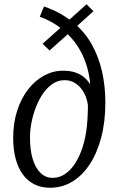

<svg xmlns="http://www.w3.org/2000/svg" viewBox="-20 -873 556 903"><path d="M215.5 10Q173 10 140.8 -6.5Q108.5 -23 86.5 -53.8Q64.5 -84.5 53.2 -127.8Q42 -171 42 -224.5Q42 -295 61 -353.2Q80 -411.5 112.8 -453.2Q145.5 -495 187.8 -517.8Q230 -540.5 276 -540.5Q311 -540.5 335.5 -531.8Q360 -523 376.8 -508.5Q393.5 -494 404.5 -475.5Q400 -527 385 -572.2Q370 -617.5 344.8 -656.2Q319.5 -695 282.5 -726.5L324 -734.5L213 -635.5L180.5 -667.5L289.5 -764.5L282.5 -725.5Q258 -748.5 228.5 -765.8Q199 -783 167 -794L187 -842.5Q227.5 -828.5 261.8 -809.5Q296 -790.5 324.5 -767L281 -757.5L387 -853L419.5 -820.5L316.5 -727L325.5 -767Q379 -722.5 411.8 -663.8Q444.5 -605 460 -536Q475.5 -467 475.5 -391.5Q475.5 -299.5 455.8 -225.5Q436 -151.5 401 -98.8Q366 -46 318.8 -18Q271.5 10 215.5 10ZM227.5 -36.5Q260 -36.5 287 -55.2Q314 -74 335 -107.2Q356 -140.5 369.5 -184.2Q383 -228 388.5 -277.5Q390.5 -293.5 391.2 -310.2Q392 -327 392.8 -343Q393.5 -359 393.5 -372.5Q393.5 -387 387 -408Q380.5 -429 367.2 -449Q354 -469 333 -482.5Q312 -496 283 -496Q254 -496 228.8 -479.5Q203.5 -463 183.8 -435Q164 -407 150 -371.8Q136 -336.5 128.5 -299Q121 -261.5 121 -226Q121 -167 134 -124.5Q147 -82 171 -59.2Q195 -36.5 227.5 -36.5Z"/></svg>

Font: Merriweather 24pt SemiCondensed Light
Style: Italic
Weight: 300
Width: 4
Italic angle: -7.8°
Designer: Eben Sorkin
Foundry: Eben Sorkin
Version: Version 2.101